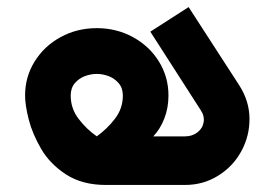

<svg xmlns="http://www.w3.org/2000/svg" viewBox="-20 -525 779 545"><path d="M549.7 -212.4Q561 -195.7 558 -178.1Q555.1 -160.5 540.3 -149.2Q525.6 -137.9 505.2 -137.9H415.1Q434.3 -157.9 446.3 -188.2Q458.2 -218.4 458.2 -253.8Q458.2 -306.7 431.1 -350.4Q404 -394.2 357.4 -419.6Q310.9 -445.1 254.7 -445.1Q198.5 -445.1 151.9 -419.6Q105.4 -394.2 78.3 -350.4Q51.2 -306.7 51.2 -253.8Q51.2 -226.5 61.5 -186Q71.8 -145.4 96.8 -102.4Q121.8 -59.5 167.7 -29.7Q213.6 0 280.2 0H505.2Q557.1 0 599.4 -26.4Q641.7 -52.7 665.1 -95.9Q688.6 -139.1 688.2 -188.7Q687.7 -238.3 659.3 -282.6L515.4 -504.9L406.7 -435.1ZM328.7 -253.8Q328.7 -217 306.4 -188.1Q284.2 -159.1 254.7 -138Q225.2 -158.5 203 -187.8Q180.7 -217 180.7 -253.8Q180.7 -275 192.2 -288.7Q203.7 -302.3 220.7 -308.8Q237.8 -315.2 254.7 -315.2Q271.6 -315.2 288.5 -308.8Q305.3 -302.3 317 -288.7Q328.7 -275 328.7 -253.8Z"/></svg>

Font: Arad-FD-VF Thin
Style: Regular
Weight: 100
Designer: Mohammad Darvishi
Version: Version 1.010;September 21, 2024;FontCreator 15.0.0.2992 64-